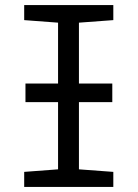

<svg xmlns="http://www.w3.org/2000/svg" viewBox="-20 -734 540 754"><path d="M75 0H425V-59L290 -69V-333H421V-406H290V-645L425 -655V-714H75V-655L208 -645V-406H80V-333H208V-69L75 -59Z"/></svg>

Font: Noto Sans Mono ExtraCondensed
Style: Regular
Weight: 400
Width: 2
Designer: Monotype Design Team
Foundry: Monotype Imaging Inc.
Version: Version 2.014